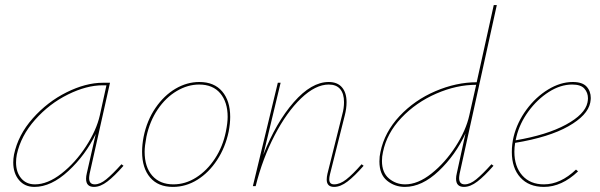

<svg xmlns="http://www.w3.org/2000/svg" viewBox="-20 -731 2355 754"><path d="M465 -80Q429 -39 401.5 -18Q374 3 349 3Q318 3 318 -29Q318 -39 321 -51L356 -205Q316 -122 248.5 -59.5Q181 3 115 3Q77 3 54.5 -24Q32 -51 32 -93Q32 -108 35 -124Q51 -201 108.5 -266Q166 -331 241.5 -368.5Q317 -406 384 -406H412L332 -49Q330 -37 330 -32Q330 -7 352 -7Q373 -7 397.5 -27Q422 -47 457 -86ZM372 -278 398 -396H383Q320 -396 247 -360Q174 -324 118 -261Q62 -198 46 -124Q43 -108 43 -93Q43 -55 63 -31Q83 -7 117 -7Q167 -7 221.5 -49.5Q276 -92 317.5 -156Q359 -220 372 -278Z M538 -135Q538 -163 544 -194Q557 -258 590.5 -307Q624 -356 669 -382.5Q714 -409 763 -409Q821 -409 852.5 -372Q884 -335 884 -272Q884 -246 878 -214Q865 -152 832.5 -102.5Q800 -53 755 -25Q710 3 659 3Q601 3 569.5 -34Q538 -71 538 -135ZM867 -214Q874 -249 874 -272Q874 -330 845 -364.5Q816 -399 762 -399Q717 -399 674 -373.5Q631 -348 599.5 -301.5Q568 -255 555 -194Q548 -157 548 -135Q548 -75 578 -41Q608 -7 661 -7Q708 -7 750.5 -34Q793 -61 824 -108Q855 -155 867 -214Z M1408 -80Q1372 -39 1344.5 -18Q1317 3 1292 3Q1263 3 1263 -26Q1263 -36 1266 -49L1324 -281Q1331 -306 1331 -330Q1331 -363 1316 -381Q1301 -399 1271 -399Q1219 -399 1162.5 -345Q1106 -291 1058.5 -199.5Q1011 -108 984 0H973L1071 -406H1082L1014 -123Q1064 -250 1133.5 -329.5Q1203 -409 1271 -409Q1305 -409 1323 -388Q1341 -367 1341 -330Q1341 -305 1334 -278L1276 -47Q1273 -35 1273 -27Q1273 -7 1292 -7Q1315 -7 1340 -26.5Q1365 -46 1400 -86Z M1910 -86 1918 -80Q1882 -39 1854.5 -18Q1827 3 1802 3Q1771 3 1771 -29Q1771 -39 1774 -51L1808 -207Q1769 -122 1703 -59.5Q1637 3 1570 3Q1530 3 1500 -21.5Q1470 -46 1470 -97Q1470 -117 1474 -134Q1490 -212 1549 -275Q1608 -338 1690 -373Q1772 -408 1852 -408L1919 -711H1931L1785 -49Q1783 -37 1783 -32Q1783 -7 1805 -7Q1826 -7 1850.5 -27Q1875 -47 1910 -86ZM1823 -278 1850 -398Q1773 -398 1693.5 -363.5Q1614 -329 1556.5 -268.5Q1499 -208 1484 -134Q1480 -117 1480 -99Q1480 -53 1507.5 -30Q1535 -7 1571 -7Q1621 -7 1674.5 -49.5Q1728 -92 1769 -155.5Q1810 -219 1823 -278Z M2300 -346Q2300 -340 2298 -328Q2288 -278 2212 -235Q2136 -192 2003 -170Q2000 -152 2000 -135Q2000 -77 2031 -42Q2062 -7 2116 -7Q2181 -7 2242 -65L2250 -58Q2186 3 2116 3Q2057 3 2023.5 -34Q1990 -71 1990 -134Q1990 -165 1997 -194Q2011 -251 2047.5 -300.5Q2084 -350 2132.5 -379.5Q2181 -409 2229 -409Q2267 -409 2283.5 -391Q2300 -373 2300 -346ZM2289 -345Q2289 -367 2275 -383Q2261 -399 2227 -399Q2181 -399 2135.5 -370Q2090 -341 2055.5 -294Q2021 -247 2008 -194L2005 -180Q2128 -201 2202.5 -241.5Q2277 -282 2287 -328Q2289 -338 2289 -345Z"/></svg>

Font: Ysabeau Infant Hairline
Style: Italic
Weight: 100
Italic angle: -12°
Designer: Christian Thalmann (Catharsis Fonts)
Version: Version 0.003